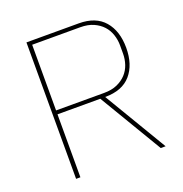

<svg xmlns="http://www.w3.org/2000/svg" viewBox="-126 -810 882 923"><g transform="rotate(-20 315.0 -349.0)"><path d="M130 0H108V-698H376Q462 -698 506 -647Q550 -596 550 -510Q550 -424 506 -373Q462 -322 374 -322L566 0H541L349 -322H130ZM376 -342Q415 -342 443 -354.5Q471 -367 489.5 -387Q508 -407 517 -433.5Q526 -460 526 -489V-531Q526 -559 517 -586Q508 -613 489.5 -633Q471 -653 443 -665.5Q415 -678 376 -678H130V-342Z"/></g></svg>

Font: IBM Plex Sans Arabic Thin
Style: Regular
Weight: 100
Designer: Mike Abbink, Paul van der Laan, Pieter van Rosmalen, Wael Morcos, Khajak Apelian
Foundry: Bold Monday
Version: Version 1.101